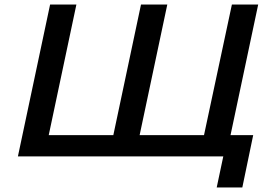

<svg xmlns="http://www.w3.org/2000/svg" viewBox="-20 -690 1159 847"><path d="M59 0H965L936 137H1049L1097 -94H997L1119 -670H1003L880 -94H596L718 -670H602L480 -94H195L317 -670H201Z"/></svg>

Font: LT Wave Medium
Style: Italic
Weight: 500
Designer: Daniel Lyons
Version: Version 2.5 (Glyphs App)